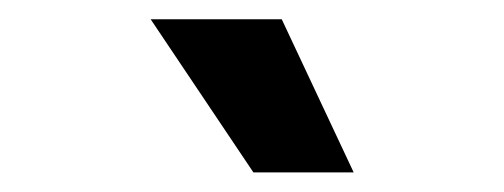

<svg xmlns="http://www.w3.org/2000/svg" viewBox="-20 -776 517 197"><path d="M134.6 -756.2H269.1L342.9 -599.1H240Z"/></svg>

Font: Pretendard Variable
Style: Regular
Weight: 400
Designer: Base glyphs from Inter by Rasmus Andersson; Hangul glyphs from Noto Sans CJK(Source Han Sans) by Jang Soo-young and Kang
Foundry: Kil Hyung-jin
Version: Version 1.100;FEAKit 1.0